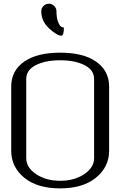

<svg xmlns="http://www.w3.org/2000/svg" viewBox="-20 -1041 706 1061"><path d="M208 -978.5Q208 -996.1 220.7 -1008.3Q233.4 -1020.5 250 -1020.5Q266.6 -1020.5 279.3 -1008.3Q292 -996.1 292 -978.5Q292 -945.3 299.8 -923.3Q307.6 -901.4 315.9 -895Q324.2 -888.7 333 -888.7Q333 -843.8 319.3 -843.8Q294.9 -843.8 251.5 -883.8Q208 -923.8 208 -978.5ZM500 -167V-604.5Q500 -654.3 446.8 -681.2Q393.6 -708 312.5 -708Q231.4 -708 178.2 -681.2Q125 -654.3 125 -604.5V-167Q125 -115.2 179.7 -78.6Q234.4 -42 312.5 -42Q390.6 -42 445.3 -78.6Q500 -115.2 500 -167ZM583 -208Q583 -118.2 510.3 -59.1Q437.5 0 312.5 0Q185.5 0 113.8 -59.1Q42 -118.2 42 -208V-562.5Q42 -650.4 113.3 -700.2Q184.6 -750 312.5 -750Q441.4 -750 512.2 -699.7Q583 -649.4 583 -562.5Z"/></svg>

Font: okolaks
Style: Regular
Weight: 500
Version: Version 000.6.0